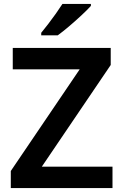

<svg xmlns="http://www.w3.org/2000/svg" viewBox="-20 -958 627 978"><path d="M553 0H35V-87L386 -605H45V-714H544V-627L193 -109H553ZM443 -938V-928Q426 -909 395.5 -880.5Q365 -852 332 -824Q299 -796 274 -778H190V-791Q205 -809 225 -835Q245 -861 264.5 -888.5Q284 -916 298 -938Z"/></svg>

Font: Noto Sans Cherokee SemiBold
Style: Regular
Weight: 600
Designer: Monotype Design Team
Foundry: Monotype Imaging Inc.
Version: Version 2.001; ttfautohint (v1.8.4.7-5d5b)